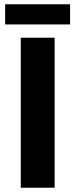

<svg xmlns="http://www.w3.org/2000/svg" viewBox="-20 -876 353 896"><path d="M77 -700H235V0H77ZM4 -856H307V-762H4Z"/></svg>

Font: Gontserrat SemiBold
Style: Regular
Weight: 600
Designer: Julieta Ulanovsky
Foundry: Julieta Ulanovsky
Version: Version 6.001